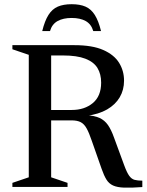

<svg xmlns="http://www.w3.org/2000/svg" viewBox="-20 -890 698 914"><path d="M321.5 -366.5Q382.5 -366.5 422 -399.5Q461.5 -432.5 461.5 -496.5Q461.5 -537.5 444 -566.2Q426.5 -595 386.5 -610.5Q346.5 -626 279.5 -626H134.5L144.5 -675H334.5Q419.5 -675 471.2 -652.2Q523 -629.5 546.8 -591.2Q570.5 -553 570.5 -506Q570.5 -462 550 -427Q529.5 -392 489.8 -369Q450 -346 391.5 -338.5V-341.5Q430 -339.5 454 -328.5Q478 -317.5 493.8 -295Q509.5 -272.5 523 -234.5L571.5 -102.5Q584 -68.5 595.2 -53Q606.5 -37.5 621 -33.8Q635.5 -30 657.5 -30V0.5Q604 4.5 571 3.2Q538 2 518.2 -7Q498.5 -16 486.8 -35Q475 -54 464 -85.5L417 -219.5Q404 -258 392.2 -279Q380.5 -300 364 -308.5Q347.5 -317 320 -317H143L133 -366.5ZM223.5 -675V-46L301.5 -19.5V0H39V-19.5L117 -46V-629L39 -655.5V-675ZM321 -804.5Q281 -804.5 254.2 -789.8Q227.5 -775 218 -742H181Q193 -791 210.8 -819Q228.5 -847 255.2 -858.5Q282 -870 321 -870Q360.5 -870 387 -858.5Q413.5 -847 431.2 -819Q449 -791 461 -742H424Q414.5 -775 388 -789.8Q361.5 -804.5 321 -804.5Z"/></svg>

Font: Newsreader 24pt Medium
Style: Regular
Weight: 500
Designer: Hugues Gentile
Foundry: Production Type
Version: Version 1.003